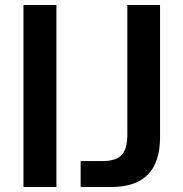

<svg xmlns="http://www.w3.org/2000/svg" viewBox="-20 -749 733 769"><path d="M74 0V-729H206V0ZM303 0V-104H391Q445 -104 467.5 -128.5Q490 -153 490 -209V-729H621V-199Q621 0 426 0Z"/></svg>

Font: Mona Sans SemiBold
Style: Regular
Weight: 600
Designer: Deni Anggara
Foundry: GitHub
Version: Version 2.000;Glyphs 3.2.3 (3260)